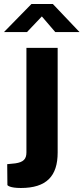

<svg xmlns="http://www.w3.org/2000/svg" viewBox="-76 -769 417 959"><path d="M212 -530H56V-8C56 25 42 41 0 47L-40 51L-39 155C-39 157 -27 170 28 170C156 170 212 111 212 -7ZM321 -609 188 -749H81L-56 -609H59L133 -687L200 -609Z"/></svg>

Font: Cheyenne Sans
Style: Bold
Weight: 700
Designer: The Public Sans project authors (U.S. Web Design System), Libre Franklin designed by Pablo Impallari and Rodrigo Fuenzal
Foundry: The Cheyenne Sans Project Authors
Version: Version 2.007